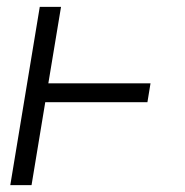

<svg xmlns="http://www.w3.org/2000/svg" viewBox="-20 -540 540 560"><path d="M10 0 96 -520H158L121 -297H419L410 -242H112L72 0Z"/></svg>

Font: Iosevka Curly Light
Style: Italic
Weight: 300
Italic angle: -9°
Monospace: yes
Designer: Belleve Invis
Foundry: Belleve Invis
Version: Version 22.1.2; ttfautohint (v1.8.4)